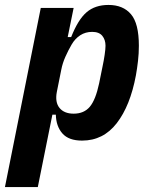

<svg xmlns="http://www.w3.org/2000/svg" viewBox="-53 -557 609 777"><path d="M112 -525H245L221 -407H235Q263 -478 297.5 -507.5Q332 -537 386 -537Q445 -537 477 -499.5Q509 -462 509 -372Q509 -341 505.5 -310.5Q502 -280 497 -252Q474 -129 419.5 -58.5Q365 12 279 12Q225 12 199.5 -17Q174 -46 173 -93H159L100 200H-33ZM245 -97Q287 -97 310.5 -125Q334 -153 348 -219L362 -288Q367 -311 370.5 -335Q374 -359 374 -372Q374 -396 361 -412Q348 -428 320 -428Q293 -428 272 -414.5Q251 -401 237 -377Q223 -353 211.5 -327Q200 -301 195 -275L177 -185Q169 -143 188 -120Q207 -97 245 -97Z"/></svg>

Font: IBM Plex Sans Cond
Style: Bold Italic
Weight: 700
Width: 3
Italic angle: -11°
Designer: Mike Abbink, Paul van der Laan, Pieter van Rosmalen
Foundry: Bold Monday
Version: Version 1.3